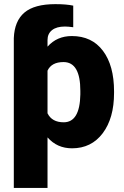

<svg xmlns="http://www.w3.org/2000/svg" viewBox="-20 -714 603 937"><path d="M536.6 -260.3Q536.6 -137.2 481.2 -63.7Q425.8 9.8 331.5 9.8Q258.8 9.8 211.9 -43.5V203.1H47.4V-528.3Q50.8 -611.8 99.4 -652.8Q147.9 -693.8 250 -693.8Q303.7 -693.8 337.4 -686.5V-581.1Q312.5 -584.5 296.9 -584.5Q255.9 -584.5 233.9 -566.9Q211.9 -549.3 211.9 -519V-486.3Q257.8 -538.1 330.6 -538.1Q428.2 -538.1 482.4 -466.1Q536.6 -394 536.6 -268.1ZM372.1 -270.5Q372.1 -411.1 290 -411.1Q231.4 -411.1 211.9 -369.1V-161.1Q233.4 -117.2 291 -117.2Q369.6 -117.2 372.1 -252.9Z"/></svg>

Font: Roboto Black
Style: Regular
Weight: 900
Designer: Google
Version: Version 2.134; 2016